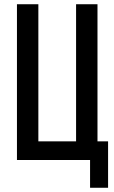

<svg xmlns="http://www.w3.org/2000/svg" viewBox="-20 -755 540 906"><path d="M405 131V0H60V-735H161V-88H339V-735H440V-88H490V131Z"/></svg>

Font: Zed Sans Semibold
Style: Regular
Weight: 600
Designer: Belleve Invis
Foundry: Belleve Invis
Version: Version 1.0.0; ttfautohint (v1.8.4)